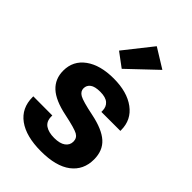

<svg xmlns="http://www.w3.org/2000/svg" viewBox="-243 -906 1015 1015"><g transform="rotate(45 265.0 -398.0)"><path d="M31.2 -162.4 173.8 -161.9V-154.1Q173.8 -117.9 198.2 -101.3Q222.7 -84.7 264.6 -84.7Q306.9 -84.7 328.7 -100.7Q350.6 -116.7 350.6 -143.1Q350.6 -169.9 327.9 -182.6Q305.2 -195.3 220.5 -213.1Q130.1 -231.7 88.5 -270.4Q46.9 -309.1 46.9 -370.6Q46.9 -444.3 106 -487.2Q165 -530 265.4 -530Q365.5 -530 425.7 -485.5Q485.8 -440.9 485.8 -364.3V-358.6H343.8V-366.7Q343.8 -396.2 324.5 -413.1Q305.2 -429.9 264.9 -429.9Q224.9 -429.9 206.8 -416.3Q188.7 -402.6 188.7 -380.1Q188.7 -357.4 211.7 -344.1Q234.6 -330.8 320.6 -313.2Q410.2 -294.9 452.3 -257.3Q494.4 -219.7 494.4 -153.3Q494.4 -74.7 435.9 -30Q377.4 14.6 265.1 14.6Q153.6 14.6 92.4 -30Q31.2 -74.7 31.2 -157ZM180.7 -653.8 305.4 -811.3 414.8 -743.7 258.8 -595.7Z"/></g></svg>

Font: RobotoFlex
Style: Regular
Weight: 400
Designer: Berlow after Robertson
Foundry: Google
Version: Version 2.136